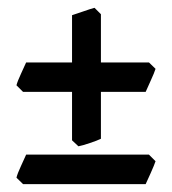

<svg xmlns="http://www.w3.org/2000/svg" viewBox="-20 -508 434 484"><path d="M372.1 -334.5Q369.1 -324.7 359.9 -304.7Q350.6 -284.7 347.2 -276.4H38.1L21.5 -293Q23.9 -302.7 33 -322.3Q42 -341.8 45.9 -350.6H355.5ZM234.4 -158.2Q225.6 -153.8 206.8 -147.5Q188 -141.1 177.7 -139.2L161.6 -154.3V-469.7Q169.9 -472.2 189.2 -479Q208.5 -485.8 218.3 -488.3L234.4 -472.2ZM372.1 -101.6Q369.1 -92.3 359.9 -71.8Q350.6 -51.3 347.2 -43.9H38.1L21.5 -60.1Q23.9 -70.3 33 -89.8Q42 -109.4 45.9 -118.2H355.5Z"/></svg>

Font: Dai Banna SIL
Style: Bold
Weight: 700
Designer: Victor Gaultney
Foundry: SIL International
Version: Version 4.000